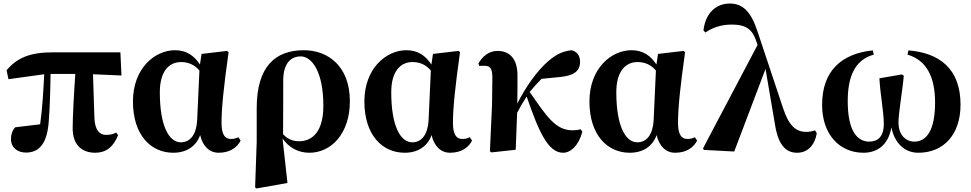

<svg xmlns="http://www.w3.org/2000/svg" viewBox="-20 -847 5491 1086"><path d="M506 -427 667 -420 661 -551H278C146 -551 76 -518 17 -450L28 -399L230 -427C226 -343 220 -235 207 -144C163 -139 74 -128 66 -127C50 -110 42 -86 42 -61C42 -12 79 16 127 16C208 16 248 -44 256 -164C262 -240 265 -344 266 -429H406C399 -331 391 -187 391 -122C391 -24 446 17 519 17C578 17 622 -15 648 -83L637 -97C619 -88 605 -84 579 -84C543 -84 517 -111 514 -180Z M1095 -164C1090 -86 1056 -42 1003 -42C936 -42 884 -134 884 -325C884 -445 937 -496 1004 -496C1047 -496 1081 -480 1108 -448ZM1328 -71C1317 -65 1305 -61 1286 -61C1255 -61 1233 -82 1233 -152C1233 -238 1246 -360 1273 -552L1264 -559L1120 -542L1111 -482C1079 -531 1036 -563 970 -563C856 -563 732 -461 732 -273C732 -85 832 17 960 17C1037 17 1090 -21 1112 -83C1127 -19 1165 17 1217 17C1285 17 1324 -17 1341 -52Z M1582 -400C1584 -479 1618 -528 1681 -528C1744 -528 1809 -441 1809 -249C1809 -105 1749 -48 1671 -48C1636 -48 1606 -61 1581 -88C1582 -129 1582 -396 1582 -400ZM1432 -45 1423 213 1431 219 1606 188 1578 -64C1612 -15 1663 17 1730 17C1853 17 1959 -91 1959 -274C1959 -475 1833 -563 1699 -563C1537 -563 1432 -471 1432 -235Z M2404 -164C2399 -86 2365 -42 2312 -42C2245 -42 2193 -134 2193 -325C2193 -445 2246 -496 2313 -496C2356 -496 2390 -480 2417 -448ZM2637 -71C2626 -65 2614 -61 2595 -61C2564 -61 2542 -82 2542 -152C2542 -238 2555 -360 2582 -552L2573 -559L2429 -542L2420 -482C2388 -531 2345 -563 2279 -563C2165 -563 2041 -461 2041 -273C2041 -85 2141 17 2269 17C2346 17 2399 -21 2421 -83C2436 -19 2474 17 2526 17C2594 17 2633 -17 2650 -52Z M3264 -116C3255 -113 3240 -110 3218 -110C3124 -110 3074 -185 2976 -327C2999 -355 3021 -379 3043 -401L3152 -412C3221 -419 3261 -442 3261 -497C3261 -538 3239 -556 3213 -563C3166 -557 3131 -544 3081 -501C3019 -448 2953 -355 2906 -261C2907 -308 2907 -406 2907 -420C2907 -519 2859 -559 2794 -559C2743 -559 2708 -526 2686 -488L2691 -474C2695 -475 2715 -475 2719 -475C2752 -475 2765 -462 2765 -406L2763 -253L2751 9L2760 15L2897 0C2898 -15 2903 -149 2905 -209C2924 -245 2939 -271 2959 -301C3027 -103 3080 17 3165 17C3206 17 3252 -20 3274 -102Z M3677 -164C3672 -86 3638 -42 3585 -42C3518 -42 3466 -134 3466 -325C3466 -445 3519 -496 3586 -496C3629 -496 3663 -480 3690 -448ZM3910 -71C3899 -65 3887 -61 3868 -61C3837 -61 3815 -82 3815 -152C3815 -238 3828 -360 3855 -552L3846 -559L3702 -542L3693 -482C3661 -531 3618 -563 3552 -563C3438 -563 3314 -461 3314 -273C3314 -85 3414 17 3542 17C3619 17 3672 -21 3694 -83C3709 -19 3747 17 3799 17C3867 17 3906 -17 3923 -52Z M4590 -110C4577 -104 4554 -101 4539 -101C4485 -101 4443 -133 4410 -233L4265 -668C4228 -782 4181 -827 4108 -827C4031 -827 3970 -774 3959 -675L3970 -663C4005 -688 4055 -708 4118 -708C4188 -708 4231 -690 4255 -621L4265 -593L3956 -7L3962 1L4133 10L4310 -457L4363 -146C4383 -15 4433 17 4489 17C4547 17 4588 -24 4600 -93Z M5113 -538C5226 -505 5269 -404 5269 -267C5269 -112 5222 -46 5152 -46C5103 -46 5062 -84 5062 -154C5062 -210 5087 -349 5092 -419L5081 -426L4954 -404C4959 -313 4979 -214 4979 -146C4979 -74 4945 -46 4897 -46C4830 -46 4775 -104 4775 -275C4775 -410 4813 -508 4922 -538L4917 -562C4740 -544 4630 -446 4630 -254C4630 -83 4732 17 4864 17C4941 17 5005 -26 5022 -127C5040 -34 5100 17 5174 17C5317 17 5413 -85 5413 -255C5413 -458 5294 -548 5118 -562Z"/></svg>

Font: Noto Serif TC Black
Style: Regular
Weight: 900
Version: Version 1.001;PS 1.001;hotconv 16.6.54;makeotf.lib2.5.65590